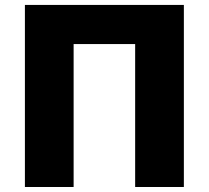

<svg xmlns="http://www.w3.org/2000/svg" viewBox="-20 -747 834 767"><path d="M714.5 0H519.9V-571H274.1V0H79.5V-727.3H714.5Z"/></svg>

Font: Linik Sans Black
Style: Regular
Weight: 900
Designer: Fonts by Rasmus Andersson / Changes by Cristiano Sobral with parts from Marc Monis
Foundry: rsms
Version: Version 3.020; ttfautohint (v1.6)